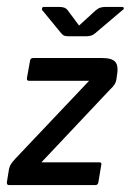

<svg xmlns="http://www.w3.org/2000/svg" viewBox="-28 -536 379 556"><path d="M201 -462 248 -505Q256 -512 263 -514Q270 -516 278 -516H325Q330 -516 330.5 -512.5Q331 -509 327 -507L248 -440Q238 -431 223 -431H171Q163 -431 158.5 -432.5Q154 -434 149 -440L94 -507Q93 -509 94 -512.5Q95 -516 99 -516H143Q151 -516 157.5 -514Q164 -512 169 -505ZM92 -66H259Q268 -66 265 -57L257 -9Q256 0 248 0H-2Q-9 0 -8 -9L-2 -46Q0 -55 3.5 -60.5Q7 -66 16 -76L230 -302H56Q49 -302 50 -310L59 -360Q60 -368 68 -368H268Q297 -368 306.5 -356Q316 -344 310 -313Q309 -300 304 -292Q299 -284 290 -276Z"/></svg>

Font: Zain
Style: Italic
Weight: 400
Italic angle: -10°
Designer: Zain,Boutros
Foundry: Mobile Telecommunications Company (Zain), 2024
Version: Version 1.51; ttfautohint (v1.8.4)